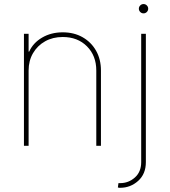

<svg xmlns="http://www.w3.org/2000/svg" viewBox="-20 -710 830 935"><path d="M119.3 -366.5V0H96.6V-545.5H119.3V-458.8H122.2Q141.3 -501.4 185.2 -527Q229 -552.6 285.5 -552.6Q340.2 -552.6 382.1 -528.8Q424 -505 447.8 -463.1Q471.6 -421.2 471.6 -366.5V0H448.9V-366.5Q448.9 -438.9 403.4 -484.4Q358 -529.8 285.5 -529.8Q237.2 -529.8 199.8 -508.9Q162.3 -487.9 140.8 -451Q119.3 -414.1 119.3 -366.5ZM667.6 -545.5H690.3V79.5Q690.3 137.1 652.9 170.8Q615.4 204.5 565.3 204.5Q563.2 204.5 560.7 204.4Q558.2 204.2 554 203.1L556.8 181.8H565.3Q605.8 181.8 636.7 154.5Q667.6 127.1 667.6 79.5ZM679 -644.9Q669.7 -644.9 663 -651.6Q656.2 -658.4 656.2 -667.6Q656.2 -676.8 663 -683.6Q669.7 -690.3 679 -690.3Q688.2 -690.3 695 -683.6Q701.7 -676.8 701.7 -667.6Q701.7 -658.4 695 -651.6Q688.2 -644.9 679 -644.9Z"/></svg>

Font: Inter Thin BETA
Style: Regular
Weight: 100
Designer: Rasmus Andersson
Foundry: rsms
Version: Version 3.011;git-f93a4a705